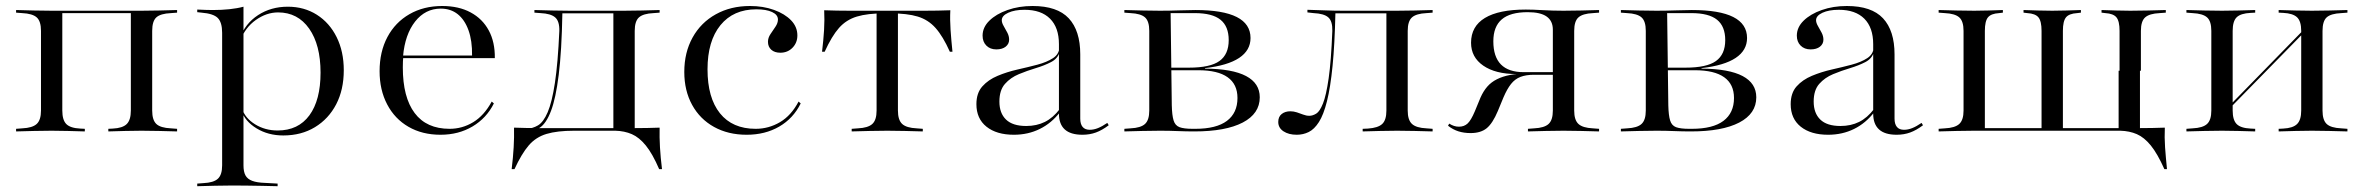

<svg xmlns="http://www.w3.org/2000/svg" viewBox="-20 -447 8038 653"><path d="M461.3 -2.4Q432.3 -2.4 405.6 -1.6Q379 -0.8 348.4 0V-8.9L363.7 -9.7Q396.8 -11.3 410.9 -25Q425 -38.7 425 -71V-410.5H461.3Q491.9 -410.5 521 -411.3Q550 -412.1 582.3 -412.9V-404L561.3 -402.4Q525.8 -400.8 511.7 -387.9Q497.6 -375 497.6 -341.9V-71Q497.6 -38.7 511.7 -25.4Q525.8 -12.1 561.3 -10.5L582.3 -8.9V0Q550 -0.8 521 -1.6Q491.9 -2.4 461.3 -2.4ZM155.6 -2.4Q124.2 -2.4 95.6 -1.6Q66.9 -0.8 34.7 0V-8.9L55.6 -10.5Q90.3 -12.1 104.8 -25.4Q119.4 -38.7 119.4 -71V-341.9Q119.4 -375 104.8 -387.9Q90.3 -400.8 55.6 -402.4L34.7 -404V-412.9Q66.9 -412.1 95.6 -411.3Q124.2 -410.5 155.6 -410.5H191.9V-71Q191.9 -38.7 205.6 -25Q219.4 -11.3 253.2 -9.7L268.5 -8.9V0Q237.9 -0.8 210.9 -1.6Q183.9 -2.4 155.6 -2.4ZM177.4 -402.4V-410.5H441.9V-402.4Z M771.8 183.9Q740.3 183.9 711.7 184.7Q683.1 185.5 650.8 186.3V177.4L671.8 175.8Q706.5 174.2 721 160.9Q735.5 147.6 735.5 115.3V-206.5H808.1V115.3Q808.1 137.1 814.9 149.6Q821.8 162.1 837.9 168.1Q854 174.2 881.5 175L924.2 177.4V186.3Q896.8 185.5 871.4 185.1Q846 184.7 821.8 184.3Q797.6 183.9 771.8 183.9ZM958.9 -424.2Q1014.5 -424.2 1057.7 -396.8Q1100.8 -369.4 1125 -320.6Q1149.2 -271.8 1149.2 -208.1Q1149.2 -141.9 1123.4 -92.3Q1097.6 -42.7 1051.2 -14.5Q1004.8 13.7 943.5 13.7Q891.9 13.7 852.4 -10.5Q812.9 -34.7 801.6 -70.2L803.2 -77.4Q813.7 -45.2 847.6 -24.2Q881.5 -3.2 924.2 -3.2Q994.4 -3.2 1032.3 -54.8Q1070.2 -106.5 1070.2 -200Q1070.2 -294.4 1031.5 -349.6Q992.7 -404.8 925.8 -404.8Q886.3 -404.8 850 -379Q813.7 -353.2 796.8 -308.1L795.2 -316.1Q813.7 -366.9 857.7 -395.6Q901.6 -424.2 958.9 -424.2ZM735.5 -206.5V-335.5Q735.5 -371 720.6 -385.9Q705.6 -400.8 665.3 -404L650.8 -405.6V-414.5Q670.2 -413.7 681 -413.3Q691.9 -412.9 704 -412.9Q733.9 -412.9 760.5 -415.7Q787.1 -418.5 808.1 -424.2V-414.5V-206.5Z M1478.2 11.3Q1416.1 11.3 1369.4 -15.7Q1322.6 -42.7 1296.8 -91.9Q1271 -141.1 1271 -204.8Q1271 -271 1297.6 -321Q1324.2 -371 1372.6 -398.8Q1421 -426.6 1483.9 -426.6Q1540.3 -426.6 1580.6 -404.8Q1621 -383.1 1642.3 -343.5Q1663.7 -304 1662.9 -249.2H1316.9L1316.1 -258.1H1585.5Q1586.3 -308.1 1573.4 -344Q1560.5 -379.8 1536.7 -398.8Q1512.9 -417.7 1479 -417.7Q1426.6 -417.7 1391.9 -373.8Q1357.3 -329.8 1350.8 -255.6L1351.6 -254.8Q1350.8 -246.8 1350.4 -237.9Q1350 -229 1350 -217.7Q1350 -116.1 1390.3 -62.5Q1430.6 -8.9 1508.9 -8.9Q1552.4 -8.9 1589.5 -31.5Q1626.6 -54 1652.4 -101.6L1659.7 -95.2Q1634.7 -45.2 1587.1 -16.9Q1539.5 11.3 1478.2 11.3Z M1932.3 -2.4Q1875 -2.4 1838.7 8.5Q1802.4 19.4 1778.2 47.6Q1754 75.8 1729.8 128.2H1720.2Q1725 88.7 1727 54Q1729 19.4 1728.2 -12.9Q1749.2 -12.1 1771.4 -11.7Q1793.5 -11.3 1814.5 -11.3H1932.3H2087.9V-2.4ZM1768.5 1.6 1770.2 -8.9Q1791.1 -9.7 1809.7 -20.6Q1828.2 -31.5 1842.7 -65.3Q1857.3 -99.2 1867.3 -165.3Q1877.4 -231.5 1882.3 -341.9Q1883.1 -375 1868.1 -387.9Q1853.2 -400.8 1818.5 -402.4L1797.6 -404V-412.9Q1829.8 -412.1 1858.5 -411.3Q1887.1 -410.5 1918.5 -410.5H2102.4Q2133.9 -410.5 2162.5 -411.3Q2191.1 -412.1 2223.4 -412.9V-404L2202.4 -402.4Q2167.7 -400.8 2153.2 -387.9Q2138.7 -375 2138.7 -341.9V-206.5H2066.1V-404L2069.4 -401.6H1888.7L1892.7 -403.2Q1890.3 -272.6 1880.2 -192.3Q1870.2 -112.1 1854 -69.8Q1837.9 -27.4 1816.1 -12.9Q1794.4 1.6 1768.5 1.6ZM2066.1 -2.4V-206.5H2138.7V-2.4ZM2066.1 -2.4 2066.9 -10.5 2123.4 -11.3H2072.6H2137.9Q2159.7 -11.3 2181 -11.7Q2202.4 -12.1 2223.4 -12.9Q2222.6 19.4 2224.6 54Q2226.6 88.7 2231.5 128.2H2221.8Q2199.2 75.8 2176.6 48Q2154 20.2 2129 9.3Q2104 -1.6 2072.6 -2.4Z M2519.4 11.3Q2456.5 11.3 2408.5 -15.3Q2360.5 -41.9 2333.9 -90.3Q2307.3 -138.7 2307.3 -202.4Q2307.3 -268.5 2335.5 -319.4Q2363.7 -370.2 2414.5 -398.4Q2465.3 -426.6 2530.6 -426.6Q2575.8 -426.6 2612.5 -413.3Q2649.2 -400 2670.6 -377.8Q2691.9 -355.6 2691.9 -326.6Q2691.9 -301.6 2675.4 -284.7Q2658.9 -267.7 2633.9 -267.7Q2614.5 -267.7 2603.2 -277.8Q2591.9 -287.9 2591.9 -304.8Q2591.9 -318.5 2600.4 -331Q2608.9 -343.5 2617.3 -356Q2625.8 -368.5 2625.8 -380.6Q2625.8 -396.8 2606 -406Q2586.3 -415.3 2552.4 -415.3Q2474.2 -415.3 2430.2 -361.3Q2386.3 -307.3 2386.3 -211.3Q2386.3 -114.5 2428.6 -61.7Q2471 -8.9 2550 -8.9Q2594.4 -8.9 2632.7 -31.5Q2671 -54 2696 -101.6L2703.2 -95.2Q2678.2 -44.4 2630.2 -16.5Q2582.3 11.3 2519.4 11.3Z M2997.6 -2.4Q2966.1 -2.4 2937.5 -1.6Q2908.9 -0.8 2876.6 0V-8.9L2897.6 -10.5Q2932.3 -12.1 2946.8 -25.4Q2961.3 -38.7 2961.3 -71V-206.5H3033.9V-71Q3033.9 -38.7 3048.4 -25.4Q3062.9 -12.1 3097.6 -10.5L3118.5 -8.9V0Q3086.3 -0.8 3057.7 -1.6Q3029 -2.4 2997.6 -2.4ZM2987.9 -401.6Q2930.6 -401.6 2894.4 -390.7Q2858.1 -379.8 2833.5 -352Q2808.9 -324.2 2784.7 -271H2775.8Q2780.6 -310.5 2782.7 -345.2Q2784.7 -379.8 2783.1 -412.1Q2804.8 -411.3 2826.6 -410.9Q2848.4 -410.5 2870.2 -410.5H2987.9H3007.3H3125Q3146.8 -410.5 3168.5 -410.9Q3190.3 -411.3 3212.1 -412.1Q3210.5 -379.8 3212.9 -345.2Q3215.3 -310.5 3219.4 -271H3210.5Q3187.1 -323.4 3162.1 -351.6Q3137.1 -379.8 3101.2 -390.7Q3065.3 -401.6 3007.3 -401.6ZM2961.3 -206.5V-404.8H3033.9V-206.5Z M3581.5 -206.5V-296.8Q3581.5 -353.2 3551.2 -383.5Q3521 -413.7 3464.5 -413.7Q3430.6 -413.7 3408.9 -403.6Q3387.1 -393.5 3387.1 -378.2Q3387.1 -369.4 3393.5 -358.5Q3400 -347.6 3406 -335.9Q3412.1 -324.2 3412.1 -312.1Q3412.1 -297.6 3400.4 -288.3Q3388.7 -279 3368.5 -279Q3347.6 -279 3334.7 -291.9Q3321.8 -304.8 3321.8 -325.8Q3321.8 -354 3344.8 -376.6Q3367.7 -399.2 3406.5 -412.9Q3445.2 -426.6 3491.9 -426.6Q3575.8 -426.6 3614.9 -384.7Q3654 -342.7 3654 -262.1V-206.5ZM3428.2 11.3Q3369.4 11.3 3335.1 -16.1Q3300.8 -43.5 3300.8 -92.7Q3300.8 -130.6 3321 -153.2Q3341.1 -175.8 3373 -189.1Q3404.8 -202.4 3440.3 -210.5Q3475.8 -218.5 3508.1 -227Q3540.3 -235.5 3561.3 -249.2Q3582.3 -262.9 3583.1 -286.3L3583.9 -270.2Q3577.4 -247.6 3554.8 -235.9Q3532.3 -224.2 3502.8 -215.3Q3473.4 -206.5 3445.2 -194.8Q3416.9 -183.1 3398 -161.7Q3379 -140.3 3379 -101.6Q3379 -62.1 3401.6 -40.3Q3424.2 -18.5 3470.2 -18.5Q3505.6 -18.5 3533.5 -32.3Q3561.3 -46 3584.7 -76.6L3585.5 -66.1Q3556.5 -28.2 3516.5 -8.5Q3476.6 11.3 3428.2 11.3ZM3654 -43.5Q3654 -25 3662.1 -15.3Q3670.2 -5.6 3686.3 -5.6Q3700 -5.6 3714.1 -11.3Q3728.2 -16.9 3746 -29L3750.8 -21Q3728.2 -4 3707.3 3.6Q3686.3 11.3 3661.3 11.3Q3621 11.3 3601.2 -6.9Q3581.5 -25 3581.5 -60.5V-206.5H3654Z M3925 -2.4Q3893.5 -2.4 3864.9 -1.6Q3836.3 -0.8 3804 0V-8.9L3825 -10.5Q3859.7 -12.1 3874.2 -25.4Q3888.7 -38.7 3888.7 -71V-341.9Q3888.7 -375 3874.2 -387.9Q3859.7 -400.8 3825 -402.4L3804 -404V-412.9Q3836.3 -412.1 3864.9 -411.3Q3893.5 -410.5 3925 -410.5Q3958.1 -410.5 3989.9 -411.7Q4021.8 -412.9 4045.2 -412.9Q4139.5 -412.9 4186.3 -389.1Q4233.1 -365.3 4233.1 -317.7Q4233.1 -275.8 4194.4 -250Q4155.6 -224.2 4078.2 -215.3V-213.7Q4171.8 -212.9 4218.1 -188.3Q4264.5 -163.7 4264.5 -116.1Q4264.5 -60.5 4206.5 -30.2Q4148.4 0 4041.9 0Q4013.7 0 3985.5 -1.2Q3957.3 -2.4 3925.8 -2.4ZM3965.3 -88.7Q3966.1 -54.8 3971.4 -37.5Q3976.6 -20.2 3991.5 -14.5Q4006.5 -8.9 4036.3 -8.9H4045.2Q4116.9 -8.9 4152.8 -35.9Q4188.7 -62.9 4188.7 -113.7Q4188.7 -160.5 4155.2 -184.3Q4121.8 -208.1 4055.6 -208.1H3932.3V-216.9H4023.4Q4096 -216.9 4127.4 -239.5Q4158.9 -262.1 4158.9 -310.5Q4158.9 -357.3 4131 -379.8Q4103.2 -402.4 4043.5 -402.4H3958.9L3961.3 -404Z M4731.5 -2.4Q4701.6 -2.4 4673.8 -1.6Q4646 -0.8 4614.5 0V-8.9L4632.3 -9.7Q4666.9 -12.1 4681 -25.4Q4695.2 -38.7 4695.2 -71V-206.5H4767.7V-71Q4767.7 -38.7 4782.3 -25.4Q4796.8 -12.1 4831.5 -10.5L4852.4 -8.9V0Q4820.2 -0.8 4791.5 -1.6Q4762.9 -2.4 4731.5 -2.4ZM4390.3 11.3Q4362.9 11.3 4345.2 -0.4Q4327.4 -12.1 4327.4 -32.3Q4327.4 -50 4339.1 -59.3Q4350.8 -68.5 4368.5 -68.5Q4379.8 -68.5 4390.7 -64.9Q4401.6 -61.3 4412.1 -57.3Q4422.6 -53.2 4433.1 -53.2Q4444.4 -53.2 4456.5 -60.5Q4468.5 -67.7 4479.4 -94.8Q4490.3 -121.8 4498.8 -180.6Q4507.3 -239.5 4511.3 -341.9Q4512.1 -375 4497.6 -387.9Q4483.1 -400.8 4447.6 -402.4L4426.6 -404.8V-413.7Q4458.9 -412.9 4487.9 -411.7Q4516.9 -410.5 4547.6 -410.5H4731.5Q4762.9 -410.5 4791.5 -411.3Q4820.2 -412.1 4852.4 -412.9V-404L4831.5 -402.4Q4796.8 -400.8 4782.3 -387.9Q4767.7 -375 4767.7 -341.9V-206.5H4695.2V-404L4697.6 -401.6H4517.7L4521.8 -403.2Q4519.4 -296 4512.1 -222.6Q4504.8 -149.2 4493.1 -102.8Q4481.5 -56.5 4465.7 -31.9Q4450 -7.3 4431 2Q4412.1 11.3 4390.3 11.3Z M5297.6 -2.4Q5266.1 -2.4 5237.5 -1.6Q5208.9 -0.8 5176.6 0V-8.9L5197.6 -10.5Q5232.3 -12.1 5246.8 -25.4Q5261.3 -38.7 5261.3 -71V-346Q5261.3 -375.8 5240.3 -390.7Q5219.4 -405.6 5175.8 -405.6Q5116.1 -405.6 5087.5 -381Q5058.9 -356.5 5058.9 -306.5Q5058.9 -254 5084.7 -227.8Q5110.5 -201.6 5162.1 -201.6H5283.9V-195.2H5137.1Q5066.1 -195.2 5024.6 -223.8Q4983.1 -252.4 4983.1 -301.6Q4983.1 -357.3 5030.2 -385.9Q5077.4 -414.5 5169.4 -414.5Q5192.7 -414.5 5227 -412.5Q5261.3 -410.5 5297.6 -410.5Q5329 -410.5 5357.7 -411.3Q5386.3 -412.1 5418.5 -412.9V-404L5397.6 -402.4Q5362.9 -400.8 5348.4 -387.9Q5333.9 -375 5333.9 -341.9V-71Q5333.9 -38.7 5348.4 -25.4Q5362.9 -12.1 5397.6 -10.5L5418.5 -8.9V0Q5386.3 -0.8 5357.7 -1.6Q5329 -2.4 5297.6 -2.4ZM4981.5 5.6Q4958.9 5.6 4939.9 -0.4Q4921 -6.5 4904.8 -19.4L4908.9 -26.6Q4925 -16.1 4941.9 -16.1Q4959.7 -16.1 4971.4 -27Q4983.1 -37.9 4996 -68.5L5015.3 -115.3Q5025 -137.1 5038.3 -152.4Q5051.6 -167.7 5071 -177.4Q5090.3 -187.1 5114.9 -191.9Q5139.5 -196.8 5171.8 -196.8H5272.6V-192.7H5196.8Q5170.2 -192.7 5151.2 -185.5Q5132.3 -178.2 5119 -161.3Q5105.6 -144.4 5093.5 -116.1L5074.2 -69.4Q5056.5 -27.4 5036.3 -10.9Q5016.1 5.6 4981.5 5.6Z M5613.7 -2.4Q5582.3 -2.4 5553.6 -1.6Q5525 -0.8 5492.7 0V-8.9L5513.7 -10.5Q5548.4 -12.1 5562.9 -25.4Q5577.4 -38.7 5577.4 -71V-341.9Q5577.4 -375 5562.9 -387.9Q5548.4 -400.8 5513.7 -402.4L5492.7 -404V-412.9Q5525 -412.1 5553.6 -411.3Q5582.3 -410.5 5613.7 -410.5Q5646.8 -410.5 5678.6 -411.7Q5710.5 -412.9 5733.9 -412.9Q5828.2 -412.9 5875 -389.1Q5921.8 -365.3 5921.8 -317.7Q5921.8 -275.8 5883.1 -250Q5844.4 -224.2 5766.9 -215.3V-213.7Q5860.5 -212.9 5906.9 -188.3Q5953.2 -163.7 5953.2 -116.1Q5953.2 -60.5 5895.2 -30.2Q5837.1 0 5730.6 0Q5702.4 0 5674.2 -1.2Q5646 -2.4 5614.5 -2.4ZM5654 -88.7Q5654.8 -54.8 5660.1 -37.5Q5665.3 -20.2 5680.2 -14.5Q5695.2 -8.9 5725 -8.9H5733.9Q5805.6 -8.9 5841.5 -35.9Q5877.4 -62.9 5877.4 -113.7Q5877.4 -160.5 5844 -184.3Q5810.5 -208.1 5744.4 -208.1H5621V-216.9H5712.1Q5784.7 -216.9 5816.1 -239.5Q5847.6 -262.1 5847.6 -310.5Q5847.6 -357.3 5819.8 -379.8Q5791.9 -402.4 5732.3 -402.4H5647.6L5650 -404Z M6350.8 -206.5V-296.8Q6350.8 -353.2 6320.6 -383.5Q6290.3 -413.7 6233.9 -413.7Q6200 -413.7 6178.2 -403.6Q6156.5 -393.5 6156.5 -378.2Q6156.5 -369.4 6162.9 -358.5Q6169.4 -347.6 6175.4 -335.9Q6181.5 -324.2 6181.5 -312.1Q6181.5 -297.6 6169.8 -288.3Q6158.1 -279 6137.9 -279Q6116.9 -279 6104 -291.9Q6091.1 -304.8 6091.1 -325.8Q6091.1 -354 6114.1 -376.6Q6137.1 -399.2 6175.8 -412.9Q6214.5 -426.6 6261.3 -426.6Q6345.2 -426.6 6384.3 -384.7Q6423.4 -342.7 6423.4 -262.1V-206.5ZM6197.6 11.3Q6138.7 11.3 6104.4 -16.1Q6070.2 -43.5 6070.2 -92.7Q6070.2 -130.6 6090.3 -153.2Q6110.5 -175.8 6142.3 -189.1Q6174.2 -202.4 6209.7 -210.5Q6245.2 -218.5 6277.4 -227Q6309.7 -235.5 6330.6 -249.2Q6351.6 -262.9 6352.4 -286.3L6353.2 -270.2Q6346.8 -247.6 6324.2 -235.9Q6301.6 -224.2 6272.2 -215.3Q6242.7 -206.5 6214.5 -194.8Q6186.3 -183.1 6167.3 -161.7Q6148.4 -140.3 6148.4 -101.6Q6148.4 -62.1 6171 -40.3Q6193.5 -18.5 6239.5 -18.5Q6275 -18.5 6302.8 -32.3Q6330.6 -46 6354 -76.6L6354.8 -66.1Q6325.8 -28.2 6285.9 -8.5Q6246 11.3 6197.6 11.3ZM6423.4 -43.5Q6423.4 -25 6431.5 -15.3Q6439.5 -5.6 6455.6 -5.6Q6469.4 -5.6 6483.5 -11.3Q6497.6 -16.9 6515.3 -29L6520.2 -21Q6497.6 -4 6476.6 3.6Q6455.6 11.3 6430.6 11.3Q6390.3 11.3 6370.6 -6.9Q6350.8 -25 6350.8 -60.5V-206.5H6423.4Z M6694.4 -2.4Q6662.9 -2.4 6634.3 -1.6Q6605.6 -0.8 6573.4 0V-8.9L6594.4 -10.5Q6629 -12.1 6643.5 -25.4Q6658.1 -38.7 6658.1 -71V-341.9Q6658.1 -375 6643.5 -387.9Q6629 -400.8 6594.4 -402.4L6573.4 -404V-412.9Q6605.6 -412.1 6634.3 -411.3Q6662.9 -410.5 6694.4 -410.5Q6719.4 -410.5 6742.3 -411.3Q6765.3 -412.1 6791.9 -412.9V-404L6779 -402.4Q6751.6 -400.8 6741.1 -387.9Q6730.6 -375 6730.6 -341.9V-11.3H7255.6L7261.3 -2.4H6694.4ZM6923.4 -3.2V-341.9Q6923.4 -375 6912.9 -387.9Q6902.4 -400.8 6875 -402.4L6862.1 -404V-412.9Q6888.7 -412.1 6912.1 -411.3Q6935.5 -410.5 6959.7 -410.5Q6984.7 -410.5 7007.7 -411.3Q7030.6 -412.1 7057.3 -412.9V-404L7044.4 -402.4Q7016.9 -400.8 7006.5 -387.9Q6996 -375 6996 -341.9V-3.2ZM7188.7 -206.5V-341.9Q7188.7 -375 7178.2 -387.9Q7167.7 -400.8 7140.3 -402.4L7127.4 -404V-412.9Q7154 -412.1 7177.4 -411.3Q7200.8 -410.5 7225 -410.5Q7256.5 -410.5 7285.1 -411.3Q7313.7 -412.1 7346 -412.9V-404L7325 -402.4Q7290.3 -400.8 7275.8 -387.9Q7261.3 -375 7261.3 -341.9V-206.5ZM7185.5 -2.4V-206.5H7258.1V-2.4ZM7185.5 -2.4 7186.3 -10.5 7242.7 -11.3H7191.1H7256.5Q7278.2 -11.3 7300 -11.7Q7321.8 -12.1 7342.7 -12.9Q7341.1 19.4 7343.5 54Q7346 88.7 7350 128.2H7341.1Q7317.7 75.8 7295.2 48Q7272.6 20.2 7247.6 9.3Q7222.6 -1.6 7191.1 -2.4Z M7842.7 -2.4Q7813.7 -2.4 7787.1 -1.6Q7760.5 -0.8 7729.8 0V-8.9L7745.2 -9.7Q7778.2 -11.3 7792.3 -25Q7806.5 -38.7 7806.5 -71V-206.5H7879V-71Q7879 -38.7 7893.1 -25.4Q7907.3 -12.1 7942.7 -10.5L7963.7 -8.9V0Q7931.5 -0.8 7902.4 -1.6Q7873.4 -2.4 7842.7 -2.4ZM7537.1 -2.4Q7505.6 -2.4 7477 -1.6Q7448.4 -0.8 7416.1 0V-8.9L7437.1 -10.5Q7471.8 -12.1 7486.3 -25.4Q7500.8 -38.7 7500.8 -71V-341.9Q7500.8 -375 7486.3 -387.9Q7471.8 -400.8 7437.1 -402.4L7416.1 -404V-412.9Q7448.4 -412.1 7477 -411.3Q7505.6 -410.5 7537.1 -410.5Q7565.3 -410.5 7592.3 -411.3Q7619.4 -412.1 7650 -412.9V-404L7634.7 -403.2Q7600.8 -401.6 7587.1 -388.3Q7573.4 -375 7573.4 -341.9V-71Q7573.4 -38.7 7587.1 -25Q7600.8 -11.3 7634.7 -9.7L7650 -8.9V0Q7619.4 -0.8 7592.3 -1.6Q7565.3 -2.4 7537.1 -2.4ZM7806.5 -206.5V-341.9Q7806.5 -375 7792.3 -388.3Q7778.2 -401.6 7745.2 -403.2L7729.8 -404V-412.9Q7760.5 -412.1 7787.1 -411.3Q7813.7 -410.5 7842.7 -410.5Q7873.4 -410.5 7902.4 -411.3Q7931.5 -412.1 7963.7 -412.9V-404L7942.7 -402.4Q7907.3 -400.8 7893.1 -387.9Q7879 -375 7879 -341.9V-206.5ZM7531.5 -46 7530.6 -54.8 7837.9 -369.4 7839.5 -360.5Z"/></svg>

Font: Playfair 144pt SemiExpanded Light
Style: Regular
Weight: 300
Width: 6
Designer: Claus Eggers Sørensen
Foundry: Claus Eggers Sørensen
Version: Version 2.203